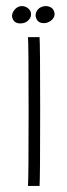

<svg xmlns="http://www.w3.org/2000/svg" viewBox="-20 -611 219 631"><path d="M130 -591Q123 -591 119 -589Q109 -586 103 -578Q97 -570 97 -560Q97 -557 99 -551Q105 -535 124 -535Q132 -535 136 -537Q148 -541 155 -551Q162 -561 158 -573Q155 -582 147.5 -586.5Q140 -591 130 -591ZM52 -591Q47 -591 41 -589Q30 -584 23.5 -572.5Q17 -561 21 -551Q27 -534 47 -534Q64 -534 74.5 -545.5Q85 -557 81 -572Q77 -581 69 -586Q61 -591 52 -591ZM74 -248Q74 -471 72 -489H110Q112 -469 112 -246Q112 -24 110 0H72Q74 -28 74 -248Z"/></svg>

Font: Vibes
Style: Regular
Weight: 400
Designer: AbdElmomen Kadhim
Version: Version 1.100